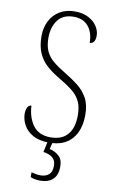

<svg xmlns="http://www.w3.org/2000/svg" viewBox="-102 -777 630 1054"><g transform="rotate(10 213.0 -250.0)"><path d="M213 10Q157 10 121.5 -10Q86 -30 69.5 -61Q53 -92 53 -125Q53 -143 60 -158Q67 -173 82 -173Q85 -108 117 -64Q149 -20 215 -20Q278 -20 310 -57.5Q342 -95 342 -164Q342 -210 328 -240.5Q314 -271 284 -295.5Q254 -320 206 -348Q163 -373 133 -400.5Q103 -428 86.5 -466Q70 -504 70 -560Q70 -606 89 -643.5Q108 -681 143.5 -702.5Q179 -724 227 -724Q272 -724 303.5 -707.5Q335 -691 351.5 -665.5Q368 -640 368 -613Q368 -590 359.5 -579Q351 -568 337 -568Q337 -625 308.5 -659.5Q280 -694 226 -694Q167 -694 138 -655Q109 -616 109 -557Q109 -513 122 -483.5Q135 -454 162 -431Q189 -408 231 -383Q273 -358 307 -331.5Q341 -305 361.5 -268Q382 -231 382 -175Q382 -88 338.5 -39Q295 10 213 10ZM201 224Q188 224 174 222Q160 220 146 214V187Q160 191 172.5 193Q185 195 197 195Q226 195 243.5 180Q261 165 261 131Q261 101 243 86Q225 71 191 66L207 -9H235L222 44Q251 50 273.5 69.5Q296 89 296 129Q296 177 270.5 200.5Q245 224 201 224Z"/></g></svg>

Font: Noto Serif Sinhala Condensed ExtraLight
Style: Regular
Weight: 200
Width: 3
Designer: Jelle Bosma - Monotype Design Team
Foundry: Monotype Imaging Inc.
Version: Version 2.007; ttfautohint (v1.8.4.7-5d5b)